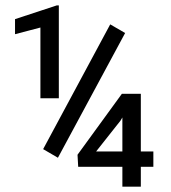

<svg xmlns="http://www.w3.org/2000/svg" viewBox="-20 -697 640 717"><path d="M199.7 -330.1H130.9V-594.2L36.1 -569.3V-625.5L191.9 -676.8H199.7ZM196.3 -107.9 141.1 -140.1 391.6 -606 447.3 -573.7ZM437 -131.3V-258.3L429.7 -246.1L338.9 -131.3ZM505.9 -131.3H552.7V-74.2H505.9V0H437V-74.2H272L269.5 -119.1L435.1 -346.7H505.9Z"/></svg>

Font: RobotoMono-Regular
Style: Regular
Weight: 400
Designer: Google
Version: Version 2.000985; 2015; ttfautohint (v1.3)